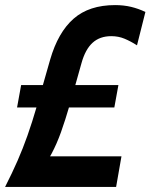

<svg xmlns="http://www.w3.org/2000/svg" viewBox="-40 -734 605 754"><path d="M114 -49 91 -120H437L416 0H-20Q8 -55 29 -103Q50 -151 68 -202Q86 -253 105 -318L157 -500Q188 -607 249 -660.5Q310 -714 412 -714Q446 -714 475 -707Q504 -700 531 -687L498 -556Q473 -572 449 -582Q425 -592 397 -592Q352 -592 323.5 -566Q295 -540 280 -486L235 -326Q216 -261 199.5 -215Q183 -169 162.5 -130.5Q142 -92 114 -49ZM27 -312 43 -400H425L409 -312Z"/></svg>

Font: Cabin VF Beta
Style: Italic
Weight: 400
Italic angle: -7°
Designer: Pablo Impallari
Foundry: Pablo Impallari. http://www.impallari.com Igino Marini. http://www.ikern.com
Version: Version 2.300